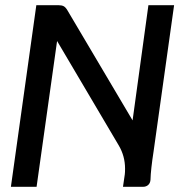

<svg xmlns="http://www.w3.org/2000/svg" viewBox="-20 -720 733 740"><path d="M651 -700 572 -137Q561 -66 560 -27Q559 -14 551 -7Q543 0 531 0H454L461 -48Q462 -55 462 -70Q462 -118 438 -159L200 -562L121 0H22L120 -700H205Q218 -700 225.5 -696Q233 -692 240 -680L491 -256L552 -700Z"/></svg>

Font: Krub Medium
Style: Italic
Weight: 500
Italic angle: -8°
Designer: Ekaluck Peanpanawate
Foundry: Cadson Demak Co.,Ltd.
Version: Version 1.000; ttfautohint (v1.6)